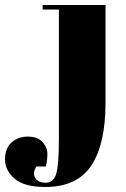

<svg xmlns="http://www.w3.org/2000/svg" viewBox="-170 -496 501 766"><path d="M251 -476V-86Q251 78 194.5 164Q138 250 10 250Q-73 250 -111.5 217Q-150 184 -150 140Q-150 96 -124 72.5Q-98 49 -59 49Q-20 49 -0.5 70.5Q19 92 19 118Q19 144 13 168H-25Q-41 195 -29.5 214Q-18 233 12.5 233Q43 233 54 198.5Q65 164 65 56V-458H0V-476Z"/></svg>

Font: Abril Fatface
Style: Regular
Weight: 400
Designer: Veronika Burian, Jos Scaglione
Foundry: TypeTogether
Version: Version 1.001